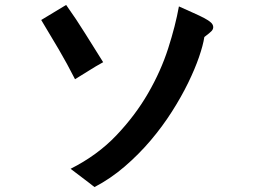

<svg xmlns="http://www.w3.org/2000/svg" viewBox="-20 -688 1040 778"><path d="M266 -4Q375 -59 451.5 -139.5Q528 -220 580 -310Q632 -400 661.5 -492Q691 -584 705 -662Q738 -647 764 -635.5Q790 -624 808 -614.5Q826 -605 835 -596.5Q844 -588 844 -578Q844 -570 838 -563Q832 -556 808 -538Q803 -505 786.5 -457Q770 -409 742.5 -352.5Q715 -296 676.5 -235.5Q638 -175 590 -118.5Q542 -62 485 -13Q428 36 363 70Q359 67 354.5 63.5Q350 60 340.5 52.5Q331 45 313.5 32Q296 19 266 -4ZM398 -436Q367 -419 340.5 -402Q314 -385 284 -367Q252 -430 218 -488Q184 -546 147 -607L248 -668Q290 -609 325 -552.5Q360 -496 398 -436Z"/></svg>

Font: D2Coding
Style: Bold
Weight: 700
Monospace: yes
Designer: Yong-Rak Park; Jeong-Hwan Yoon; Sang-Min Lee;
Foundry: NHN Corporation
Version: Version 1.3.2; Build 20180524